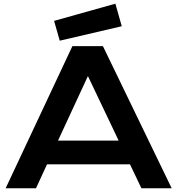

<svg xmlns="http://www.w3.org/2000/svg" viewBox="-20 -1011 952 1031"><path d="M10.3 0H173.3L232.4 -128.4H678.2L739.3 0H901.9L532.7 -763.2H368.7ZM291.5 -255.9 452.1 -602.5 617.2 -255.9ZM300.8 -792.5 633.8 -870.1 599.6 -991.2 270.5 -898.9Z"/></svg>

Font: Krona One
Style: Regular
Weight: 400
Designer: Yvonne Schüttler
Foundry: Yvonne Schüttler
Version: Version 1.002